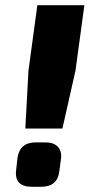

<svg xmlns="http://www.w3.org/2000/svg" viewBox="-20 -715 354 735"><path d="M269 -445 219 -223H77L89 -445L123 -695H303ZM117 -170H154Q186 -170 202 -152.5Q218 -135 213 -103L207 -59Q200 0 138 0H102Q33 0 42 -66L47 -111Q56 -170 117 -170Z"/></svg>

Font: Exo 2.0 Extra Bold
Style: Italic
Weight: 800
Italic angle: -8°
Designer: Natanael Gama
Version: Version 1.001;PS 001.001;hotconv 1.0.70;makeotf.lib2.5.58329